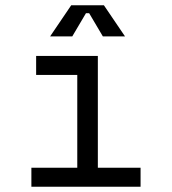

<svg xmlns="http://www.w3.org/2000/svg" viewBox="-20 -708 652 728"><path d="M99 -72H273V-424H117V-496H351V-72H513V0H99ZM370 -570 318 -658H306L254 -570H170L250 -688H374L454 -570Z"/></svg>

Font: Space Mono
Style: Regular
Weight: 400
Monospace: yes
Designer: Colophon Foundry / Benjamin Critton
Foundry: Colophon Foundry
Version: Version 1.000;PS 1.003;hotconv 1.0.81;makeotf.lib2.5.63406